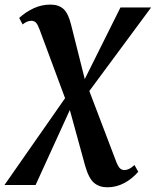

<svg xmlns="http://www.w3.org/2000/svg" viewBox="-78 -565 678 836"><path d="M389 250.5Q354.5 250.5 331.5 231.2Q308.5 212 292.5 156L222.5 -99L208.5 -129L94.5 -436Q86.5 -458 78.8 -466.2Q71 -474.5 58.5 -474.5Q48 -474.5 38.5 -470Q29 -465.5 20.5 -458.5L5.5 -487Q33.5 -512.5 68.2 -528.8Q103 -545 141.5 -545Q177.5 -545 198.5 -525.8Q219.5 -506.5 231.5 -457.5L295 -205L307 -179L428 139Q437 161.5 445 168.5Q453 175.5 464 175.5Q473.5 175.5 484 170.5Q494.5 165.5 507.5 153.5L524 183Q496.5 214.5 462.2 232.5Q428 250.5 389 250.5ZM-58.5 240.5 216.5 -153.5 279.5 -197.5 446.5 -532.5H580L299 -152.5L234.5 -104.5L77 240.5Z"/></svg>

Font: Merriweather 72pt
Style: Bold Italic
Weight: 700
Italic angle: -7.8°
Version: Version 2.101